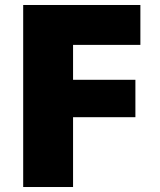

<svg xmlns="http://www.w3.org/2000/svg" viewBox="-20 -750 641 770"><path d="M523 -430V-280H273V0H73V-730H543V-570H273V-430Z"/></svg>

Font: M PLUS 1p Black
Style: Regular
Weight: 900
Version: Version 1.061